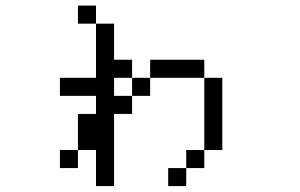

<svg xmlns="http://www.w3.org/2000/svg" viewBox="-20 -582 1040 665"><path d="M312.5 -62.5Q312.5 -62.5 312.5 62.5H375Q375 62.5 375 -187.5H437.5V-250H375V-312.5H437.5V-250H500V-312.5H437.5V-375H375Q375 -375 375 -500H312.5V-312.5H187.5V-250H312.5V-187.5H250Q250 -187.5 250 -62.5H187.5V0H250V-62.5ZM625 0H562.5V62.5H625ZM625 0H687.5V-62.5H625ZM687.5 -62.5H750Q750 -62.5 750 -312.5H687.5Q687.5 -312.5 687.5 -62.5ZM500 -312.5H687.5V-375H500ZM312.5 -500V-562.5H250V-500Z"/></svg>

Font: Unifont
Style: Regular
Weight: 500
Version: Version 15.1.04